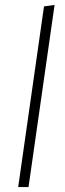

<svg xmlns="http://www.w3.org/2000/svg" viewBox="-20 -761 266 781"><path d="M202 -741 96 0H54L159 -735Z"/></svg>

Font: Fira Sans Extra Condensed ExtraLight
Style: Italic
Weight: 275
Width: 3
Italic angle: -8°
Designer: Carrois Corporate & Edenspiekermann AG
Foundry: Carrois Corporate GbR & Edenspiekermann AG
Version: Version 4.203